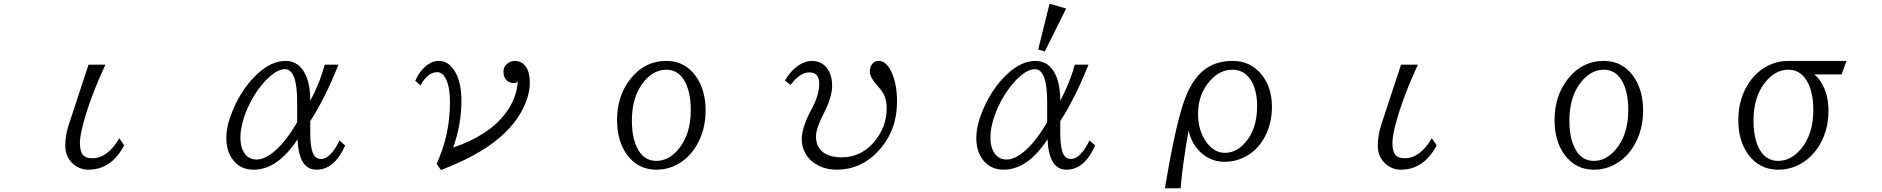

<svg xmlns="http://www.w3.org/2000/svg" viewBox="-20 -885 10040 1024"><path d="M452.1 -540H542Q463.4 -370.1 425.3 -230.5Q406.2 -159.7 406.2 -122.6Q406.2 -78.1 421.9 -59.1Q437 -41 471.2 -41Q554.7 -41 616.2 -147.9L642.1 -109.9Q574.2 20 450.7 20Q407.2 20 373 -8.3Q328.1 -46.4 328.1 -107.9Q328.1 -163.1 347.2 -221.2Z M1820.8 -108.9Q1763.7 20 1668 20Q1573.2 20 1566.9 -142.1Q1460.4 20 1332.5 20Q1255.9 20 1215.3 -42.5Q1187 -86.4 1187 -149.4Q1187 -217.8 1225.1 -305.2Q1274.4 -419.4 1356 -493.7Q1429.2 -560.1 1502.4 -560.1Q1575.2 -560.1 1610.4 -484.9Q1634.8 -433.1 1634.8 -347.2Q1687 -445.3 1711.9 -540H1785.2Q1715.8 -365.2 1634.8 -238.8V-174.8Q1634.8 -106 1647 -73.2Q1659.7 -37.1 1692.4 -37.1Q1742.2 -37.1 1791 -136.2ZM1564.9 -232.9V-340.8Q1564.9 -516.1 1499.5 -516.1Q1448.7 -516.1 1381.8 -439Q1335 -384.8 1302.2 -312Q1262.2 -222.2 1262.2 -149.9Q1262.2 -102.5 1281.2 -71.8Q1304.7 -34.2 1348.6 -34.2Q1396 -34.2 1453.6 -86.9Q1509.3 -137.7 1564.9 -232.9Z M2194.8 -454.1Q2214.8 -500 2245.1 -527.3Q2281.2 -560.1 2320.3 -560.1Q2367.7 -560.1 2399.9 -513.7Q2440.9 -454.6 2440.9 -347.2Q2440.9 -221.7 2397 -98.1Q2583.5 -161.1 2672.9 -276.4Q2735.4 -356.4 2741.7 -452.1Q2735.4 -441.9 2720.7 -441.9Q2697.3 -441.9 2681.6 -457.5Q2665 -474.1 2665 -501.5Q2665 -537.1 2698.7 -553.7Q2710.9 -560.1 2726.1 -560.1Q2762.7 -560.1 2784.7 -528.8Q2805.7 -499.5 2805.7 -444.8Q2805.7 -368.7 2757.3 -283.7Q2691.4 -168 2542.5 -78.1Q2458.5 -27.3 2332 22L2308.6 -11.2Q2379.9 -166 2379.9 -339.4Q2379.9 -416 2360.4 -459.5Q2341.3 -500 2312.5 -500Q2260.3 -500 2222.7 -429.2Z M3534.2 -560.1Q3633.3 -560.1 3691.9 -477.5Q3743.2 -404.8 3743.2 -295.9Q3743.2 -192.4 3695.8 -110.8Q3660.6 -50.3 3606 -16.1Q3548.3 20 3481 20Q3384.3 20 3326.2 -57.1Q3271 -130.4 3271 -244.6Q3271 -371.6 3339.4 -460.4Q3416 -560.1 3534.2 -560.1ZM3533.2 -513.2Q3467.8 -513.2 3416 -451.7Q3350.1 -373 3350.1 -242.7Q3350.1 -155.3 3376.5 -99.6Q3410.6 -26.9 3480.5 -26.9Q3545.9 -26.9 3597.7 -88.4Q3664.1 -167.5 3664.1 -296.9Q3664.1 -401.4 3627 -459.5Q3593.3 -513.2 3533.2 -513.2Z M4166 -455.1Q4196.3 -506.3 4234.9 -533.7Q4272.5 -560.1 4308.6 -560.1Q4375.5 -560.1 4404.3 -499Q4418 -469.2 4418 -428.7Q4418 -366.2 4372.1 -277.3Q4332 -199.7 4332 -157.7Q4332 -99.6 4373 -70.8Q4408.2 -45.9 4468.3 -45.9Q4568.8 -45.9 4637.7 -123Q4709 -204.1 4709 -307.6Q4709 -346.2 4696.8 -374.5Q4687 -397.5 4662.1 -424.8Q4619.1 -472.2 4619.1 -502.4Q4619.1 -529.8 4634.3 -546.4Q4646.5 -560.1 4666 -560.1Q4708 -560.1 4735.4 -499Q4764.2 -435.1 4764.2 -343.3Q4764.2 -191.4 4669.9 -85.9Q4575.7 20 4441.9 20Q4389.6 20 4347.2 -1Q4302.7 -22.5 4278.3 -62Q4255.9 -98.6 4255.9 -142.1Q4255.9 -206.1 4309.1 -304.2Q4349.1 -377.9 4349.1 -439Q4349.1 -499 4296.4 -499Q4246.1 -499 4196.8 -432.1Z M5517.1 -621.1 5577.6 -865.2 5666 -839.4 5552.2 -610.4ZM5791 -136.2 5820.8 -108.9Q5763.7 20 5668 20Q5573.7 20 5566.9 -142.1Q5460.4 20 5332.5 20Q5255.9 20 5215.3 -42.5Q5187 -85.9 5187 -149.4Q5187 -218.3 5225.1 -305.2Q5273.9 -418.9 5356 -493.7Q5428.7 -560.1 5502.4 -560.1Q5575.2 -560.1 5610.4 -484.9Q5634.8 -432.1 5634.8 -347.2Q5687 -445.8 5711.9 -540H5785.2Q5715.3 -364.3 5634.8 -238.8V-174.8Q5634.8 -105.5 5647 -73.2Q5659.7 -37.1 5692.4 -37.1Q5741.7 -37.1 5791 -136.2ZM5564.9 -232.9V-340.8Q5564.9 -516.1 5499.5 -516.1Q5448.7 -516.1 5381.8 -439Q5335.9 -385.7 5302.2 -312Q5262.2 -222.7 5262.2 -149.9Q5262.2 -102.5 5281.2 -71.8Q5304.7 -34.2 5348.6 -34.2Q5396 -34.2 5453.6 -86.9Q5508.8 -137.2 5564.9 -232.9Z M6192.9 119.1Q6252.4 -238.3 6302.7 -366.2Q6339.8 -460.4 6396 -507.3Q6458.5 -560.1 6554.2 -560.1Q6645 -560.1 6702.6 -494.1Q6763.7 -424.3 6763.7 -315.9Q6763.7 -213.4 6714.8 -136.7Q6674.8 -73.2 6609.9 -43.5Q6563 -22 6511.7 -22Q6424.3 -22 6366.2 -90.8Q6332.5 -130.4 6318.8 -189Q6284.2 12.2 6276.9 119.1ZM6553.2 -513.2Q6487.3 -513.2 6436.5 -457.5Q6369.6 -384.8 6369.6 -277.3Q6369.6 -190.4 6412.1 -129.9Q6454.1 -69.8 6512.7 -69.8Q6572.3 -69.8 6619.1 -122.1Q6684.6 -194.3 6684.6 -318.8Q6684.6 -396.5 6657.2 -447.3Q6620.6 -513.2 6553.2 -513.2Z M7452.1 -540H7542Q7463.4 -370.1 7425.3 -230.5Q7406.2 -159.7 7406.2 -122.6Q7406.2 -78.1 7421.9 -59.1Q7437 -41 7471.2 -41Q7554.7 -41 7616.2 -147.9L7642.1 -109.9Q7574.2 20 7450.7 20Q7407.2 20 7373 -8.3Q7328.1 -46.4 7328.1 -107.9Q7328.1 -163.1 7347.2 -221.2Z M8534.2 -560.1Q8633.3 -560.1 8691.9 -477.5Q8743.2 -404.8 8743.2 -295.9Q8743.2 -192.4 8695.8 -110.8Q8660.6 -50.3 8606 -16.1Q8548.3 20 8481 20Q8384.3 20 8326.2 -57.1Q8271 -130.4 8271 -244.6Q8271 -371.6 8339.4 -460.4Q8416 -560.1 8534.2 -560.1ZM8533.2 -513.2Q8467.8 -513.2 8416 -451.7Q8350.1 -373 8350.1 -242.7Q8350.1 -155.3 8376.5 -99.6Q8410.6 -26.9 8480.5 -26.9Q8545.9 -26.9 8597.7 -88.4Q8664.1 -167.5 8664.1 -296.9Q8664.1 -401.4 8627 -459.5Q8593.3 -513.2 8533.2 -513.2Z M9801.8 -488.3H9655.8Q9678.2 -470.2 9693.8 -444.3Q9731.9 -381.8 9731.9 -294.9Q9731.9 -183.1 9675.8 -98.1Q9636.2 -39.1 9578.1 -8.3Q9524.9 20 9463.9 20Q9363.3 20 9304.2 -61Q9251 -134.3 9251 -244.1Q9251 -365.2 9314.5 -453.1Q9362.8 -519 9435.1 -545.9Q9474.6 -560.1 9517.1 -560.1H9828.1ZM9517.1 -513.2Q9450.2 -513.2 9397.9 -450.2Q9332 -371.6 9332 -242.7Q9332 -150.9 9361.3 -93.8Q9396 -26.9 9463.4 -26.9Q9531.2 -26.9 9584.5 -89.8Q9650.9 -168.5 9650.9 -296.9Q9650.9 -403.8 9611.3 -461.9Q9576.7 -513.2 9517.1 -513.2Z"/></svg>

Font: BIZ UDPMincho
Style: Regular
Weight: 400
Designer: TypeBank Co., Ltd.
Foundry: Morisawa Inc.
Version: Version 1.06